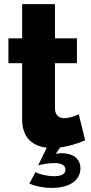

<svg xmlns="http://www.w3.org/2000/svg" viewBox="-20 -712 442 936"><path d="M123 183C149 194 186 204 232 204C327 204 372 162 372 109C372 57 330 35 282 35C272 35 261 36 252 38L273 7C317 1 361 -13 395 -28L364 -155C345 -146 318 -136 294 -136C267 -136 248 -150 248 -185V-404H355V-525H248V-692H88V-525H21V-404H88V-130C88 -39 140 0 208 8L166 94C181 90 217 83 245 83C277 83 299 92 299 115C299 139 275 147 243 147C207 147 168 136 153 127Z"/></svg>

Font: Raleway
Style: ExtraBold
Weight: 800
Designer: Matt McInerney, Pablo Impallari, Rodrigo Fuenzalida
Foundry: Matt McInerney, Pablo Impallari, Rodrigo Fuenzalida
Version: Version 3.000